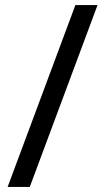

<svg xmlns="http://www.w3.org/2000/svg" viewBox="-20 -734 413 754"><path d="M10 0 276 -714H363L97 0Z"/></svg>

Font: Noto Sans Khmer
Style: Regular
Weight: 400
Designer: Danh Hong and the Monotype Design Team
Foundry: Monotype Imaging Inc.
Version: Version 1.900